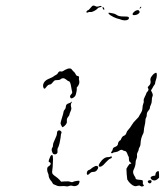

<svg xmlns="http://www.w3.org/2000/svg" viewBox="-20 -664 590 688"><path d="M512 -17Q519 -20 522 -17Q525 -14 521 -9Q517 -5 512 -9Q507 -14 512 -17ZM550 -39V-27L543 -21Q532 -13 522 -22Q518 -27 521 -30Q524 -33 530 -34Q535 -34 536 -35Q537 -36 537 -40Q538 -46 541.5 -48.5Q545 -51 547.5 -51Q550 -51 550 -39ZM316 -66Q325 -72 330 -68Q333 -66 331 -60Q325 -47 313 -48Q307 -48 302 -43Q293 -33 291 -41Q291 -53 299 -55Q303 -56 306.5 -59.5Q310 -63 316 -66ZM374 -102Q378 -104 379.5 -103.5Q381 -103 381 -100Q380 -97 375 -95.5Q370 -94 358 -81Q344 -64 336 -67Q330 -69 339 -82Q352 -101 367 -101Q372 -101 374 -102ZM161 -105Q164 -109 167 -108.5Q170 -108 170 -92Q169 -60 167 -51Q166 -43 170 -39Q174 -35 180 -31Q186 -27 193 -20L199 -13L213 -14Q226 -15 232 -12.5Q238 -10 241 -12Q244 -14 253.5 -15.5Q263 -17 264 -16Q266 -14 264 -8.5Q262 -3 259 -1Q250 5 240 2Q234 0 227.5 2.5Q221 5 216 3.5Q211 2 200 3Q189 4 182 0.5Q175 -3 172.5 -3.5Q170 -4 168 -8.5Q166 -13 162 -17Q154 -27 154 -38Q153 -42 151 -46Q149 -50 149 -57.5Q149 -65 153.5 -67.5Q158 -70 160.5 -74Q163 -78 160.5 -80.5Q158 -83 157 -83Q151 -83 159 -100Q160 -103 161 -105ZM187 -195Q192 -199 197 -195Q202 -191 200 -187.5Q198 -184 197 -170Q194 -149 189 -137Q185 -131 186 -124Q187 -117 184 -114Q179 -109 172 -112Q168 -114 166 -122Q164 -130 167 -134Q170 -138 170 -144.5Q170 -151 177 -165Q184 -179 184 -185.5Q184 -192 187 -195ZM238 -300 237 -297Q232 -291 235 -280Q237 -274 233 -265.5Q229 -257 229 -254Q229 -251 224 -245Q219 -239 219.5 -232Q220 -225 219 -223Q219 -222 216 -218Q213 -214 209 -211Q205 -208 204 -208Q203 -208 200 -214Q197 -220 197 -223Q197 -226 206 -255Q208 -262 208 -264.5Q208 -267 212 -271.5Q216 -276 216 -282Q216 -291 227 -294Q233 -296 235 -298Q237 -300 238 -300ZM532 -400Q538 -404 540 -403Q542 -402 542 -395Q542 -387 539 -378.5Q536 -370 536 -366.5Q536 -363 533 -359.5Q530 -356 526 -348L521 -340L525 -332Q529 -324 526.5 -319Q524 -314 524 -304.5Q524 -295 520.5 -288.5Q517 -282 517 -277.5Q517 -273 511.5 -267Q506 -261 506 -253.5Q506 -246 503.5 -242.5Q501 -239 501 -232Q501 -225 498.5 -215Q496 -205 495.5 -196.5Q495 -188 493 -185Q485 -170 484 -154Q484 -143 480.5 -137.5Q477 -132 477 -128.5Q477 -125 473.5 -119Q470 -113 471 -107Q472 -101 469 -94.5Q466 -88 466 -83Q466 -70 459 -56Q456 -50 457.5 -43.5Q459 -37 462.5 -32.5Q466 -28 466 -24.5Q466 -21 477 -20Q489 -19 490.5 -18Q492 -17 492 -11Q491 -5 493 -3Q496 -1 495.5 1Q495 3 491 4Q486 5 483 2.5Q480 0 476 1Q472 2 468 3Q457 5 442 -12L436 -21L434 -40L433 -59L438 -68Q444 -77 446 -77Q455 -77 446 -83Q442 -86 442 -94Q442 -102 440.5 -103.5Q439 -105 437 -111Q433 -123 427 -123Q425 -123 421 -125Q415 -130 407 -124Q402 -120 394 -119Q386 -118 385 -116.5Q384 -115 381 -115Q378 -115 378 -117Q378 -119 380.5 -121.5Q383 -124 384 -129.5Q385 -135 391 -137Q403 -141 403 -150Q403 -153 406 -157Q409 -161 411 -161Q412 -161 415 -168Q418 -175 423 -177Q431 -180 433 -188Q434 -193 440.5 -200Q447 -207 452.5 -216.5Q458 -226 467.5 -235Q477 -244 478 -247Q479 -250 484.5 -258.5Q490 -267 490.5 -277Q491 -287 493.5 -292.5Q496 -298 495 -303Q494 -308 499 -317.5Q504 -327 504 -329Q504 -331 509 -336.5Q514 -342 511 -347Q509 -351 509.5 -352Q510 -353 514 -357Q522 -364 519 -377Q518 -383 523 -390Q528 -397 532 -400ZM212 -413Q232 -424 238 -414Q241 -410 245 -406.5Q249 -403 251 -398Q253 -393 257 -392Q265 -391 263 -385Q262 -382 264 -374Q266 -364 258 -354Q254 -350 255 -348Q256 -345 254 -335Q252 -325 250 -321Q247 -316 241 -313Q235 -310 233 -313Q228 -319 235 -326Q240 -331 238.5 -335.5Q237 -340 235 -353Q232 -373 226 -373Q224 -373 217 -379Q206 -388 197 -380Q194 -377 185 -377Q179 -377 176.5 -376Q174 -375 169 -369Q163 -361 158 -361Q152 -361 145 -351Q138 -341 135 -352Q133 -359 137 -367Q142 -377 158 -383Q170 -388 172.5 -390.5Q175 -393 180.5 -395.5Q186 -398 188 -403Q192 -410 198 -408Q202 -406 212 -413ZM369 -618Q370 -619 374 -618Q378 -617 385 -616Q392 -615 399 -610Q406 -605 422 -605Q435 -605 438.5 -604Q442 -603 442 -600Q442 -591 426 -591Q417 -592 414 -593.5Q411 -595 399 -598Q387 -602 377 -608.5Q367 -615 369 -618ZM465 -625Q475 -630 478 -626Q484 -620 475 -614Q471 -611 464.5 -610Q458 -609 456 -611Q455 -612 455 -613Q455 -614 455.5 -615.5Q456 -617 457.5 -618.5Q459 -620 461 -622Q463 -624 465 -625ZM347 -638Q347 -638 350 -638Q353 -637 354 -631Q354 -629 352 -629Q351 -629 349 -632.5Q347 -636 347 -638ZM482 -637Q486 -643 486 -638Q486 -636 483.5 -634.5Q481 -633 480 -634Q480 -635 482 -637ZM310 -642Q314 -646 322 -642Q327 -639 333 -641Q344 -645 344 -640Q344 -639 338 -638Q332 -637 329 -633Q326 -629 317 -624.5Q308 -620 304 -621Q299 -622 295 -619.5Q291 -617 290 -620Q289 -622 291 -624.5Q293 -627 295 -627Q297 -627 302 -633Q307 -639 310 -642Z"/></svg>

Font: TT2020 Style D
Style: Italic
Weight: 400
Italic angle: -15°
Version: Version 0.2.000